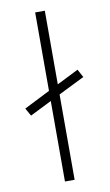

<svg xmlns="http://www.w3.org/2000/svg" viewBox="-85 -779 469 822"><g transform="rotate(-10 150.0 -367.5)"><path d="M129 0V-350L35 -303L16 -337L129 -394V-735H171V-415L265 -462L284 -427L171 -371V0Z"/></g></svg>

Font: Iosevka Aile Extralight
Style: Regular
Weight: 200
Designer: Belleve Invis
Foundry: Belleve Invis
Version: Version 31.1.0; ttfautohint (v1.8.4)